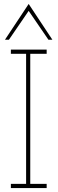

<svg xmlns="http://www.w3.org/2000/svg" viewBox="-20 -951 291 971"><path d="M216 0V-21H133V-679H216V-700H35V-679H112V-21H35V0ZM25 -750Q50 -786 75 -823Q100 -860 125 -896Q150 -860 175 -823Q200 -786 225 -750H245Q215 -795 185 -840.5Q155 -886 125 -931Q95 -886 65 -840.5Q35 -795 5 -750Z"/></svg>

Font: Josefin Slab ExtraLight
Style: Regular
Weight: 250
Designer: Santiago Orozco
Foundry: Typemade
Version: Version 2.000